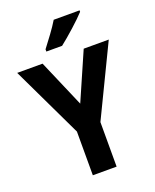

<svg xmlns="http://www.w3.org/2000/svg" viewBox="-168 -1028 906 1123"><g transform="rotate(-20 285.0 -466.5)"><path d="M468 -924V-933H307C281 -889 236 -830 203 -787V-773H301C350 -811 434 -886 468 -924ZM285 -419 158 -714H0L211 -272V0H359V-277L570 -714H414Z"/></g></svg>

Font: Noto Sans Khmer SemiCondensed
Style: Bold
Weight: 700
Width: 4
Designer: Danh Hong and the Monotype Design Team
Foundry: Monotype Imaging Inc.
Version: Version 2.004